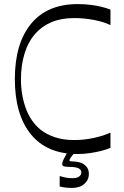

<svg xmlns="http://www.w3.org/2000/svg" viewBox="-20 -735 606 935"><path d="M518 -15.1Q500.3 -7.4 474.4 -0.6Q448.4 6.1 418.1 10.6Q387.9 15.1 356.7 15.1Q208.9 15.1 130.6 -80.8Q52.3 -176.7 52.3 -350Q52.3 -523 131.1 -619.1Q209.9 -715.1 358.7 -715.1Q390.7 -715.1 421.1 -711.4Q451.4 -707.6 476.6 -701.3Q501.7 -695 518 -688.1V-612.6Q486.6 -628.3 438.8 -637.6Q391 -647 340.7 -647Q277.4 -647 230.4 -626.9Q183.4 -606.8 151.6 -570.7Q116.7 -530.4 99.4 -473.6Q82 -416.7 82 -350Q82 -273.1 105.4 -208.5Q128.7 -143.9 176.4 -104.4Q206.6 -80.3 247.6 -66.7Q288.6 -53 340.7 -53Q391 -53 438.8 -63.7Q486.6 -74.4 518 -89.2ZM270.6 173.3V122.3Q290.1 128 303.2 130.4Q316.3 132.7 332.4 132.7Q354.7 132.7 365.4 124.6Q376.1 116.4 376.1 104.7Q376.1 90.9 361.6 84.2Q347 77.6 316.4 77.6Q300 77.6 291.4 75Q282.9 72.4 282.9 63.1Q282.9 54.7 290.1 40.3Q297.4 25.9 311.4 0H350Q328.9 25.6 323.6 33.6Q318.3 41.7 318.3 45.6Q318.3 49.6 323.9 50.5Q329.4 51.4 338.7 51.4Q346.6 51.4 356 53Q365.4 54.6 373 57.1Q389.4 63.3 401.1 76.7Q412.7 90.1 412.7 111.9Q412.7 141.4 390.4 160.9Q368.1 180.3 328.9 180.3Q315.6 180.3 301.9 178.8Q288.3 177.3 270.6 173.3Z"/></svg>

Font: Ojuju ExtraLight
Style: Regular
Weight: 200
Designer: Chisaokwu Joboson, Mirko Velimirovic
Foundry: Udi Foundry
Version: Version 1.000